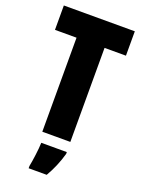

<svg xmlns="http://www.w3.org/2000/svg" viewBox="-172 -790 805 1088"><g transform="rotate(20 231.0 -246.5)"><path d="M316 0V-567H445V-714H17V-567H147V0ZM317 72V61H163C162 101 152 173 145 207V221H254C281 175 302 125 317 72Z"/></g></svg>

Font: Noto Sans Bengali ExtraCondensed Black
Style: Regular
Weight: 900
Width: 2
Designer: Joana Ranito - Universal Thirst; Jelle Bosma - Monotype Design Team
Foundry: Universal Thirst ehf.
Version: Version 3.000